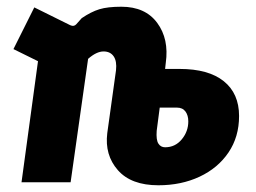

<svg xmlns="http://www.w3.org/2000/svg" viewBox="-20 -542 762 571"><path d="M451 9Q370 9 330.5 -36Q291 -81 299 -146L325 -333Q328 -360 318 -374.5Q308 -389 288 -389Q267 -389 242 -367L190 0H44L93 -360L20 -396L82 -520L189 -467Q200 -462 207 -470L223 -488Q251 -507 275.5 -514.5Q300 -522 341 -522Q412 -522 447.5 -474Q483 -426 473 -355L471 -337H514Q600 -337 645.5 -300.5Q691 -264 691 -197Q691 -135 659.5 -88.5Q628 -42 573.5 -16.5Q519 9 451 9ZM471 -104Q501 -104 520.5 -127.5Q540 -151 540 -181Q540 -199 531.5 -210.5Q523 -222 506 -222H455L446 -153Q444 -126 451 -115Q458 -104 471 -104Z"/></svg>

Font: Finlandica
Style: Bold Italic
Weight: 700
Italic angle: -8°
Designer: Niklas Ekholm, Juho Hiilivirta, Jaakko Suomalainen
Foundry: Helsinki Type Studio
Version: Version 1.064; ttfautohint (v1.8.4.7-5d5b)